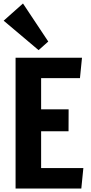

<svg xmlns="http://www.w3.org/2000/svg" viewBox="-20 -1081 522 1101"><path d="M69.3 -750H450.2L438.5 -632.8H215.8V-454.1H373.5L373 -328.1H215.8V-117.2H458L446.3 0H69.3ZM201.2 -793.5 1 -962.4 111.8 -1061 256.8 -842.8Z"/></svg>

Font: Francois One
Style: Regular
Weight: 400
Designer: Vernon Adams
Foundry: vernon adams
Version: Version 1.000